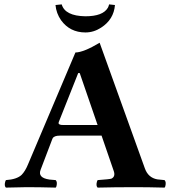

<svg xmlns="http://www.w3.org/2000/svg" viewBox="-20 -853 780 875"><path d="M503.9 -830.1Q498.5 -764.2 440.9 -727.1Q407.2 -705.1 369.1 -705.1Q298.8 -705.1 258.3 -760.7Q236.3 -792.5 232.9 -830.1L261.2 -833Q276.4 -780.3 369.1 -778.8Q449.2 -778.8 471.7 -817.9Q475.6 -825.2 477.1 -833ZM272.9 -283.2H424.8L343.3 -520H336.4L247.6 -296.4Q243.7 -285.6 259.8 -283.7Q265.6 -283.2 272.9 -283.2ZM165 -79.1Q150.9 -42.5 205.6 -34.7Q215.8 -33.2 233.9 -32.2Q242.2 -23.9 237.3 -4.4Q235.8 0 233.9 2Q159.7 0 101.1 0Q79.1 0 6.8 2Q-1.5 -6.3 3.9 -25.4Q5.4 -29.8 6.8 -32.2Q57.1 -35.6 78.6 -56.2Q94.7 -72.8 106.9 -102.1L323.7 -613.8Q360.8 -614.3 434.1 -658.2L640.1 -85.9Q655.3 -43 696.8 -35.6Q705.1 -34.2 730 -32.2Q738.3 -23.9 733.4 -4.4Q731.9 0 730 2Q655.8 0 596.2 0Q500 0 424.8 2Q416.5 -6.3 421.9 -25.4Q423.3 -29.8 424.8 -32.2Q480.5 -36.1 488.3 -39.1Q506.3 -48.3 499 -71.8L442.9 -234.9H252.9Q226.1 -234.9 219.7 -222.2Q218.8 -219.7 217.8 -217.8Z"/></svg>

Font: Linux Libertine O
Style: Bold
Weight: 700
Designer: Philipp H. Poll
Foundry: Philipp H. Poll
Version: Version 5.0.0